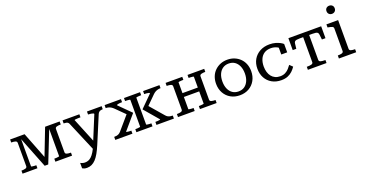

<svg xmlns="http://www.w3.org/2000/svg" viewBox="-41 -1595 5100 2681"><g transform="rotate(-20 2509.5 -254.0)"><path d="M253 -508 406 -115 558 -508H774V-463H772Q736 -463 713 -456Q690 -449 690 -427V-81Q690 -59 713 -52Q736 -45 772 -45H774V0H526V-45H528Q542 -45 559 -46Q576 -47 588.5 -49.5Q601 -52 601 -55V-459L419 2H366L184 -459V-55Q184 -52 196.5 -49.5Q209 -47 226 -46Q243 -45 257 -45H259V0H38V-45H40Q76 -45 99 -52Q122 -59 122 -81V-427Q122 -449 99 -456Q76 -463 40 -463H38V-508Z M1154 -17Q1127 47 1100 94.5Q1073 142 1044.5 172Q1016 202 984 217Q952 232 914 232Q889 232 872.5 226.5Q856 221 845 214V134Q848 135 857.5 139.5Q867 144 881.5 148Q896 152 913 152Q936 152 959 144.5Q982 137 1006 115.5Q1030 94 1055 53Q1067 34 1079 9L894 -428Q888 -442 878 -449.5Q868 -457 853 -460Q838 -463 818 -463H817V-508H1067V-463H1065Q1045 -463 1024.5 -462Q1004 -461 990.5 -459.5Q977 -458 977 -454L1123 -96L1265 -441Q1265 -448 1253 -452.5Q1241 -457 1222 -460Q1203 -463 1183 -463H1180V-508H1398V-463H1397Q1382 -463 1368 -459.5Q1354 -456 1342 -446.5Q1330 -437 1322 -418Z M2287 0H2028V-45H2031Q2045 -45 2062 -46Q2079 -47 2091 -49.5Q2103 -52 2103 -55L1921 -268V-273L2094 -445Q2094 -453 2081 -456.5Q2068 -460 2050 -461.5Q2032 -463 2018 -463H2014V-508H2257V-463H2255Q2235 -463 2215 -458Q2195 -453 2176.5 -442.5Q2158 -432 2140 -414L2012 -287L2188 -83Q2202 -67 2217.5 -59Q2233 -51 2250 -48Q2267 -45 2285 -45H2287ZM1416 0V-45H1418Q1437 -45 1453.5 -48Q1470 -51 1485.5 -59Q1501 -67 1515 -83L1687 -283L1555 -414Q1538 -431 1520 -442Q1502 -453 1483 -458Q1464 -463 1444 -463H1442V-508H1685V-463H1681Q1667 -463 1649 -461.5Q1631 -460 1618 -456.5Q1605 -453 1605 -445L1778 -273V-268L1596 -55Q1596 -52 1608 -49.5Q1620 -47 1637 -46Q1654 -45 1668 -45H1671V0ZM1730 -463V-508H1969V-463H1966Q1952 -463 1935 -462Q1918 -461 1906 -459Q1894 -457 1894 -453V-55Q1894 -52 1906 -49.5Q1918 -47 1935 -46Q1952 -45 1966 -45H1969V0H1730V-45H1733Q1747 -45 1764 -46Q1781 -47 1793 -49.5Q1805 -52 1805 -55V-453Q1805 -457 1793 -459Q1781 -461 1764 -462Q1747 -463 1733 -463Z M2432 -81V-427Q2432 -449 2409 -456Q2386 -463 2350 -463H2348V-508H2596V-463H2593Q2579 -463 2562 -462Q2545 -461 2533 -459Q2521 -457 2521 -453V-293H2749V-453Q2749 -457 2736.5 -459Q2724 -461 2707 -462Q2690 -463 2676 -463H2674V-508H2922V-463H2920Q2884 -463 2861 -456Q2838 -449 2838 -427V-81Q2838 -59 2861 -52Q2884 -45 2920 -45H2922V0H2674V-45H2676Q2690 -45 2707 -46Q2724 -47 2736.5 -49.5Q2749 -52 2749 -55V-236H2521V-55Q2521 -52 2533 -49.5Q2545 -47 2562 -46Q2579 -45 2593 -45H2596V0H2348V-45H2350Q2386 -45 2409 -52Q2432 -59 2432 -81Z M3528 -254Q3528 -177 3494.5 -117Q3461 -57 3402 -23.5Q3343 10 3267 10Q3191 10 3132 -23.5Q3073 -57 3039.5 -117Q3006 -177 3006 -254Q3006 -312 3025 -360.5Q3044 -409 3079.5 -444Q3115 -479 3162.5 -498.5Q3210 -518 3267 -518Q3324 -518 3371.5 -498.5Q3419 -479 3454.5 -444Q3490 -409 3509 -360.5Q3528 -312 3528 -254ZM3100 -254Q3100 -192 3120.5 -145Q3141 -98 3178.5 -72.5Q3216 -47 3267 -47Q3319 -47 3356 -72.5Q3393 -98 3413.5 -145Q3434 -192 3434 -254Q3434 -317 3413.5 -363.5Q3393 -410 3356 -435.5Q3319 -461 3267 -461Q3216 -461 3178.5 -435.5Q3141 -410 3120.5 -363.5Q3100 -317 3100 -254Z M3886 -47Q3931 -47 3963 -64Q3995 -81 4017.5 -106Q4040 -131 4056 -154L4100 -112Q4078 -79 4048.5 -51Q4019 -23 3978.5 -6.5Q3938 10 3883 10Q3804 10 3744.5 -24Q3685 -58 3652.5 -117.5Q3620 -177 3620 -254Q3620 -333 3654.5 -392Q3689 -451 3750.5 -484.5Q3812 -518 3893 -518Q3943 -518 3982.5 -506.5Q4022 -495 4049.5 -480Q4077 -465 4090 -452V-328H4002V-429Q3994 -434 3986 -439Q3943 -461 3893 -461Q3834 -461 3794 -434.5Q3754 -408 3734 -361Q3714 -314 3714 -254Q3714 -208 3725.5 -170Q3737 -132 3759 -104.5Q3781 -77 3813 -62Q3845 -47 3886 -47Z M4461 -81Q4461 -59 4484 -52Q4507 -45 4543 -45H4555V0H4278V-45H4290Q4326 -45 4349 -52Q4372 -59 4372 -81V-451H4324Q4294 -451 4275 -448Q4256 -445 4246.5 -435.5Q4237 -426 4235 -408L4226 -331H4173V-508H4660V-331H4607L4598 -408Q4596 -426 4586.5 -435.5Q4577 -445 4558.5 -448Q4540 -451 4509 -451H4461Z M4863 -619Q4837 -619 4819.5 -635.5Q4802 -652 4802 -680Q4802 -708 4819.5 -724Q4837 -740 4863 -740Q4889 -740 4906.5 -724Q4924 -708 4924 -680Q4924 -652 4906.5 -635.5Q4889 -619 4863 -619ZM4912 -508V-81Q4912 -59 4935.5 -52Q4959 -45 4995 -45H4996V0H4739V-45H4740Q4776 -45 4799.5 -52Q4823 -59 4823 -81V-415Q4823 -437 4805 -445Q4787 -453 4749 -460L4738 -462V-508Z"/></g></svg>

Font: Roboto Serif 20pt
Style: Regular
Weight: 400
Designer: Greg Gazdowicz
Foundry: Commercial Type
Version: Version 1.008